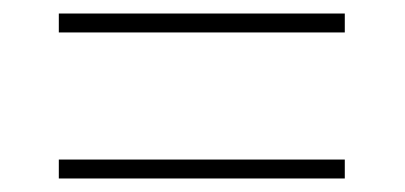

<svg xmlns="http://www.w3.org/2000/svg" viewBox="-20 -499 599 284"><path d="M67 -451H490V-479H67ZM67 -235H490V-263H67Z"/></svg>

Font: Noto Serif Gurmukhi Thin
Style: Regular
Weight: 100
Designer: Vaibhav Singh and the Monotype Design Team
Foundry: Monotype Imaging Inc.
Version: Version 2.004